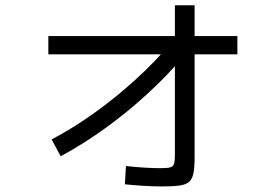

<svg xmlns="http://www.w3.org/2000/svg" viewBox="-20 -661 1040 715"><path d="M172.3 -141.7Q251.6 -183.4 331 -240.2Q410.3 -297 483 -363Q555.6 -429 614.6 -498.7L667.3 -455Q603.3 -379.6 527.8 -310.5Q452.3 -241.3 371 -182.8Q289.7 -124.3 206 -79ZM583.3 33.3Q554 33.3 517.3 31.2Q480.7 29 445 25.3L449 -42.7Q481.3 -39 516.3 -36.9Q551.3 -34.7 574.7 -34.7Q601.6 -34.7 613.1 -37.5Q624.6 -40.4 628 -50.9Q631.3 -61.4 631.3 -84V-641.3H704.7V-73.3Q704.7 -37.7 700.5 -16.5Q696.4 4.7 684.5 15.7Q672.7 26.7 648.4 30Q624 33.3 583.3 33.3ZM160 -458.6V-526.7H864V-458.6Z"/></svg>

Font: M PLUS 1 Thin
Style: Regular
Weight: 100
Designer: Coji Morishita
Foundry: UNDERFOREST DESIGN
Version: Version 1.001